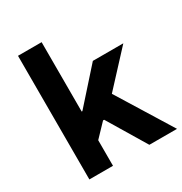

<svg xmlns="http://www.w3.org/2000/svg" viewBox="-177 -899 979 1031"><g transform="rotate(-30 312.0 -383.5)"><path d="M80.1 0V-766.6H226.6V-336.4H231L414.6 -542H603.5L414.6 -337.9L623.5 0H452.1L309.1 -237.8H302.2L226.6 -158.7V0Z"/></g></svg>

Font: Acari Sans Neue Black
Style: Regular
Weight: 900
Designer: Alfredo Marco Pradil
Foundry: Alfredo Marco Pradil
Version: Version 1.045;June 16, 2019;FontCreator 11.5.0.2425 64-bit; 